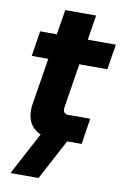

<svg xmlns="http://www.w3.org/2000/svg" viewBox="-93 -692 618 950"><g transform="rotate(10 216.0 -217.5)"><path d="M206 0Q143 0 109 -32.5Q75 -65 75 -121Q75 -138 78 -155L156 -638H311L238 -178Q235 -161 235 -154Q235 -143 242 -136.5Q249 -130 260 -130H371L351 0ZM32 -386 52 -513H432L412 -386ZM29 203 152 -28H293L170 203Z"/></g></svg>

Font: MuseoModerno
Style: Bold Italic
Weight: 700
Italic angle: -9°
Designer: Pablo Cosgaya, Héctor Gatti, Marcela Romero, and the Authors of The MuseoModerno Project.
Foundry: Omnibus-Type Team
Version: Version 1.003